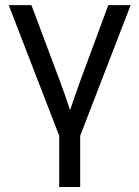

<svg xmlns="http://www.w3.org/2000/svg" viewBox="-20 -536 552 760"><path d="M214.4 204.1V1.5L14.6 -515.6H104.5L215.8 -218.8Q227.1 -189 237.3 -159.4Q247.6 -129.9 257.3 -100.1Q267.6 -129.9 277.8 -159.4Q288.1 -189 298.8 -218.8L408.7 -515.6H497.1L297.4 1.5V204.1Z"/></svg>

Font: Inter Display
Style: Regular
Weight: 400
Designer: Rasmus Andersson
Foundry: rsms
Version: Version 4.001;git-9221beed3